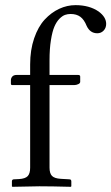

<svg xmlns="http://www.w3.org/2000/svg" viewBox="-20 -718 429 740"><path d="M96.2 -71.8V-390.1H26.9Q22 -390.1 22 -396V-409.2Q22 -416.5 27.3 -422.9Q32.7 -429.2 44.9 -429.2H96.2V-469.2Q96.2 -525.4 111.6 -570.3Q127 -615.2 152.3 -642.6Q177.7 -669.9 208.3 -684.1Q238.8 -698.2 271 -698.2Q324.2 -698.2 359.9 -673.8Q389.2 -652.3 389.2 -626Q389.2 -610.4 379.4 -600.1Q369.6 -589.8 355 -589.8Q327.1 -589.8 314 -618.2Q304.2 -642.6 289.6 -653.3Q274.9 -664.1 252 -664.1Q240.7 -664.1 230.7 -660.6Q220.7 -657.2 209.2 -645.8Q197.8 -634.3 189.7 -615.5Q181.6 -596.7 176.3 -563.5Q170.9 -530.3 170.9 -485.8V-429.2H280.8Q289.1 -429.2 289.1 -422.9V-402.8Q289.1 -397 281.5 -393.6Q273.9 -390.1 266.1 -390.1H170.9V-71.8Q170.9 -49.8 180.4 -40Q189.9 -30.3 213.9 -28.8L247.1 -26.9Q254.9 -26.9 254.9 -19V0L252.9 2Q179.2 0 131.8 0L27.8 2L25.9 0V-19Q25.9 -26.9 34.2 -26.9L53.2 -27.8Q77.6 -29.3 86.9 -39.3Q96.2 -49.3 96.2 -71.8Z"/></svg>

Font: 39d2e04d05d514f6 - subset of Linux Libertine
Style: Regular
Weight: 400
Designer: Philipp H. Poll
Foundry: Philipp H. Poll
Version: Version 4.1.8